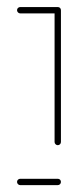

<svg xmlns="http://www.w3.org/2000/svg" viewBox="-20 -539 238 559"><path d="M29.6 -509.3Q29.6 -513.3 32.4 -515.9Q35.2 -518.5 38.9 -518.5H148.1Q152.2 -518.5 154.8 -515.9Q157.4 -513.3 157.4 -509.3Q157.4 -505.6 154.8 -502.8Q152.2 -500 148.1 -500H38.9Q35.2 -500 32.4 -502.8Q29.6 -505.6 29.6 -509.3ZM148.1 -517.4Q151.9 -517.4 154.6 -514.6Q157.4 -511.9 157.4 -508.1V-125.6Q157.4 -121.9 154.8 -119.1Q152.2 -116.3 148.1 -116.3Q144.4 -116.3 141.7 -119.1Q138.9 -121.9 138.9 -125.6V-508.1Q138.9 -511.9 141.7 -514.6Q144.4 -517.4 148.1 -517.4ZM29.6 -9.3Q29.6 -13.3 32.4 -15.9Q35.2 -18.5 38.9 -18.5H148.1Q152.2 -18.5 154.8 -15.9Q157.4 -13.3 157.4 -9.3Q157.4 -5.6 154.8 -2.8Q152.2 0 148.1 0H38.9Q35.2 0 32.4 -2.8Q29.6 -5.6 29.6 -9.3Z"/></svg>

Font: 26F Galaxy Sans Hairline
Style: Regular
Weight: 50
Designer: C₂₉H₂₅N₃O₅
Version: Version 1.100